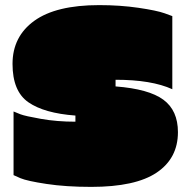

<svg xmlns="http://www.w3.org/2000/svg" viewBox="-20 -721 731 751"><path d="M368 -701Q450 -701 521.5 -690.5Q593 -680 624 -669L654 -658V-372Q573 -409 432 -409V-383Q562 -373 619 -331Q676 -289 676 -204Q676 -102 593 -46Q510 10 337 10Q238 10 162 -1.5Q86 -13 60 -24L33 -36V-285Q42 -281 60 -274Q78 -267 140.5 -256Q203 -245 275 -245V-269Q153 -278 91 -321Q29 -364 29 -471Q29 -578 114 -639.5Q199 -701 368 -701Z"/></svg>

Font: Erica One
Style: Regular
Weight: 400
Designer: Miguel Hernandez
Foundry: Miguel Hernandez
Version: Version 1.003